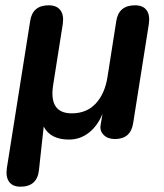

<svg xmlns="http://www.w3.org/2000/svg" viewBox="-20 -517 619 725"><path d="M57 188Q28 188 14.5 169.5Q1 151 6 117L94 -438Q103 -497 164 -497Q194 -497 208 -478.5Q222 -460 217 -426L181 -198Q163 -89 251 -89Q307 -89 341.5 -126Q376 -163 386 -227L419 -437Q428 -497 490 -497Q520 -497 533.5 -478.5Q547 -460 542 -426L483 -53Q474 8 414 8Q387 8 371.5 -7.5Q356 -23 360 -45L367 -87Q348 -41 315 -15.5Q282 10 240 10Q171 10 145 -39L127 126Q120 188 57 188Z"/></svg>

Font: Nunito
Style: Bold Italic
Weight: 700
Italic angle: -9°
Designer: Vernon Adams
Foundry: Vernon Adams
Version: Version 3.601; ttfautohint (v1.8.2.53-6de2)